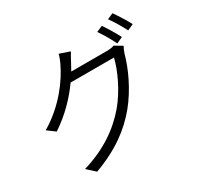

<svg xmlns="http://www.w3.org/2000/svg" viewBox="-186 -1053 1371 1335"><g transform="rotate(-30 500.0 -385.5)"><path d="M763 -797 714 -776C741 -738 776 -678 795 -637L845 -660C824 -701 788 -761 763 -797ZM871 -836 823 -815C851 -778 884 -721 906 -678L955 -700C936 -737 897 -799 871 -836ZM488 -751 406 -779C400 -755 386 -720 377 -704C334 -614 234 -465 62 -363L124 -317C235 -390 318 -480 378 -564H726C704 -470 642 -339 563 -245C471 -137 344 -46 164 7L228 65C416 -4 535 -95 626 -205C714 -313 776 -449 803 -551C808 -566 817 -588 825 -601L765 -637C750 -631 730 -628 703 -628H420L447 -677C457 -695 473 -727 488 -751Z"/></g></svg>

Font: Noto Sans CJK SC DemiLight
Style: Regular
Weight: 350
Designer: Ryoko NISHIZUKA 西塚涼子 (kana, bopomofo & ideographs); Paul D. Hunt (Latin, Greek & Cyrillic); Sandoll Communications 산돌커뮤니
Foundry: Adobe
Version: Version 2.004;hotconv 1.0.118;makeotfexe 2.5.65603